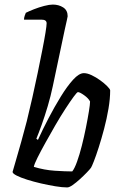

<svg xmlns="http://www.w3.org/2000/svg" viewBox="-20 -820 523 840"><path d="M274 0Q253 0 222.5 -5Q192 -10 159.5 -17.5Q127 -25 98.5 -34Q70 -43 52.5 -52Q35 -61 35 -68Q39 -82 49.5 -118Q60 -154 73 -200Q86 -246 97 -289Q109 -338 121.5 -393Q134 -448 145 -501.5Q156 -555 165 -600.5Q174 -646 179 -677Q184 -708 184 -718Q184 -734 162 -734H85Q85 -742 88 -751Q91 -760 93 -764Q107 -771 128.5 -779.5Q150 -788 173 -794Q196 -800 211 -800Q237 -800 256.5 -787.5Q276 -775 276 -749Q276 -746 272.5 -731.5Q269 -717 263 -689L211 -443Q202 -400 189 -356Q176 -312 162.5 -274.5Q149 -237 139 -213L146 -208Q166 -252 192 -302Q218 -352 246 -397.5Q274 -443 300 -471.5Q326 -500 347 -500Q362 -500 381 -491Q400 -482 418 -469Q436 -456 448.5 -443.5Q461 -431 462 -425Q462 -388 454.5 -344Q447 -300 435.5 -256.5Q424 -213 412 -175.5Q400 -138 390.5 -114Q381 -90 378 -86Q373 -79 359.5 -65Q346 -51 329.5 -36Q313 -21 298 -10.5Q283 0 274 0ZM296 -70Q306 -82 317 -112.5Q328 -143 338 -182.5Q348 -222 356 -262Q364 -302 369 -333Q374 -364 374 -376Q367 -390 348 -403.5Q329 -417 321 -417Q317 -417 302 -396.5Q287 -376 265.5 -343Q244 -310 221.5 -271Q199 -232 178.5 -195Q158 -158 144 -130Q130 -102 128 -90Q174 -76 220 -73Q266 -70 296 -70Z"/></svg>

Font: Texturina 72pt 72pt Medium
Style: Italic
Weight: 500
Italic angle: -11°
Designer: Guillermo Torres Carreño
Foundry: Omnibus-Type
Version: Version 1.002; ttfautohint (v1.8.3)